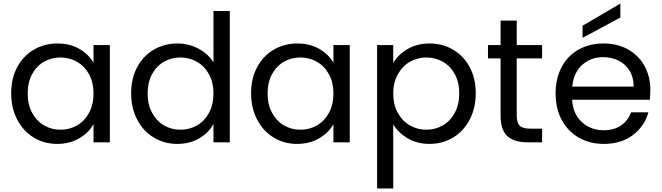

<svg xmlns="http://www.w3.org/2000/svg" viewBox="-20 -802 3728 1082"><path d="M43 -276Q43 -360 77 -423.5Q111 -487 170.5 -522Q230 -557 303 -557Q375 -557 428 -526Q481 -495 507 -448V-548H599V0H507V-102Q480 -54 426.5 -22.5Q373 9 302 9Q229 9 170 -27Q111 -63 77 -128Q43 -193 43 -276ZM507 -275Q507 -337 482 -383Q457 -429 414.5 -453.5Q372 -478 321 -478Q270 -478 228 -454Q186 -430 161 -384Q136 -338 136 -276Q136 -213 161 -166.5Q186 -120 228 -95.5Q270 -71 321 -71Q372 -71 414.5 -95.5Q457 -120 482 -166.5Q507 -213 507 -275Z M719 -276Q719 -360 753 -423.5Q787 -487 846.5 -522Q906 -557 980 -557Q1044 -557 1099 -527.5Q1154 -498 1183 -450V-740H1275V0H1183V-103Q1156 -54 1103 -22.5Q1050 9 979 9Q906 9 846.5 -27Q787 -63 753 -128Q719 -193 719 -276ZM1183 -275Q1183 -337 1158 -383Q1133 -429 1090.5 -453.5Q1048 -478 997 -478Q946 -478 904 -454Q862 -430 837 -384Q812 -338 812 -276Q812 -213 837 -166.5Q862 -120 904 -95.5Q946 -71 997 -71Q1048 -71 1090.5 -95.5Q1133 -120 1158 -166.5Q1183 -213 1183 -275Z M1395 -276Q1395 -360 1429 -423.5Q1463 -487 1522.5 -522Q1582 -557 1655 -557Q1727 -557 1780 -526Q1833 -495 1859 -448V-548H1951V0H1859V-102Q1832 -54 1778.5 -22.5Q1725 9 1654 9Q1581 9 1522 -27Q1463 -63 1429 -128Q1395 -193 1395 -276ZM1859 -275Q1859 -337 1834 -383Q1809 -429 1766.5 -453.5Q1724 -478 1673 -478Q1622 -478 1580 -454Q1538 -430 1513 -384Q1488 -338 1488 -276Q1488 -213 1513 -166.5Q1538 -120 1580 -95.5Q1622 -71 1673 -71Q1724 -71 1766.5 -95.5Q1809 -120 1834 -166.5Q1859 -213 1859 -275Z M2196 -447Q2223 -494 2276.5 -525.5Q2330 -557 2401 -557Q2474 -557 2533.5 -522Q2593 -487 2627 -423.5Q2661 -360 2661 -276Q2661 -193 2627 -128Q2593 -63 2533.5 -27Q2474 9 2401 9Q2331 9 2277.5 -22.5Q2224 -54 2196 -101V260H2105V-548H2196ZM2568 -276Q2568 -338 2543 -384Q2518 -430 2475.5 -454Q2433 -478 2382 -478Q2332 -478 2289.5 -453.5Q2247 -429 2221.5 -382.5Q2196 -336 2196 -275Q2196 -213 2221.5 -166.5Q2247 -120 2289.5 -95.5Q2332 -71 2382 -71Q2433 -71 2475.5 -95.5Q2518 -120 2543 -166.5Q2568 -213 2568 -276Z M2892 -473V-150Q2892 -110 2909 -93.5Q2926 -77 2968 -77H3035V0H2953Q2877 0 2839 -35Q2801 -70 2801 -150V-473H2730V-548H2801V-686H2892V-548H3035V-473Z M3645 -295Q3645 -269 3642 -240H3204Q3209 -159 3259.5 -113.5Q3310 -68 3382 -68Q3441 -68 3480.5 -95.5Q3520 -123 3536 -169H3634Q3612 -90 3546 -40.5Q3480 9 3382 9Q3304 9 3242.5 -26Q3181 -61 3146 -125.5Q3111 -190 3111 -275Q3111 -360 3145 -424Q3179 -488 3240.5 -522.5Q3302 -557 3382 -557Q3460 -557 3520 -523Q3580 -489 3612.5 -429.5Q3645 -370 3645 -295ZM3551 -314Q3551 -366 3528 -403.5Q3505 -441 3465.5 -460.5Q3426 -480 3378 -480Q3309 -480 3260.5 -436Q3212 -392 3205 -314ZM3476 -703 3263 -589V-657L3476 -782Z"/></svg>

Font: MSTAGE
Style: Regular
Weight: 400
Designer: Ninad Kale (Devanagari), Jonny Pinhorn (Latin)
Foundry: Indian Type Foundry
Version: 4.004